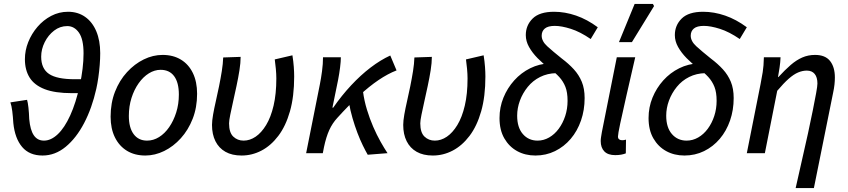

<svg xmlns="http://www.w3.org/2000/svg" viewBox="-20 -781 4326 979"><path d="M197 12Q130 12 93 -31.5Q56 -75 48 -153Q46 -187 42.5 -214.5Q39 -242 33 -259L118 -272Q122 -259 125 -232.5Q128 -206 129 -174Q134 -118 152.5 -91Q171 -64 204 -64Q240 -64 274.5 -96.5Q309 -129 338 -192.5Q367 -256 387 -347Q396 -389 401 -430Q406 -471 406 -509Q406 -581 382.5 -614.5Q359 -648 323 -648Q286 -648 256 -625Q226 -602 208 -566Q190 -530 190 -492Q190 -431 230 -404Q270 -377 361 -377H409L399 -306H347Q260 -306 207.5 -326.5Q155 -347 131 -385.5Q107 -424 107 -479Q107 -524 124 -566.5Q141 -609 171 -644Q201 -679 241 -700Q281 -721 327 -721Q377 -721 414 -695Q451 -669 471 -621.5Q491 -574 491 -510Q491 -482 488.5 -450Q486 -418 481.5 -386.5Q477 -355 471 -328Q449 -230 409 -153.5Q369 -77 315 -32.5Q261 12 197 12Z M721 12Q667 12 627.5 -12Q588 -36 566 -80.5Q544 -125 544 -186Q544 -256 566.5 -313.5Q589 -371 627.5 -413Q666 -455 713 -478Q760 -501 809 -501Q863 -501 902.5 -477Q942 -453 963.5 -408.5Q985 -364 985 -303Q985 -233 962.5 -175.5Q940 -118 902 -76Q864 -34 817 -11Q770 12 721 12ZM730 -64Q762 -64 791 -82Q820 -100 842.5 -132.5Q865 -165 878.5 -207.5Q892 -250 892 -299Q892 -360 868 -392.5Q844 -425 799 -425Q768 -425 739 -407Q710 -389 687 -356.5Q664 -324 650.5 -281.5Q637 -239 637 -190Q637 -130 661.5 -97Q686 -64 730 -64Z M1212 12Q1163 12 1129.5 -7Q1096 -26 1078.5 -61Q1061 -96 1061 -144Q1061 -165 1066.5 -196.5Q1072 -228 1080.5 -265Q1089 -302 1097 -341.5Q1105 -381 1111 -418.5Q1117 -456 1118 -488L1207 -491Q1207 -461 1201 -423Q1195 -385 1186 -343Q1177 -301 1168.5 -263Q1160 -225 1154 -195.5Q1148 -166 1148 -152Q1148 -105 1169.5 -84.5Q1191 -64 1222 -64Q1254 -64 1283.5 -84Q1313 -104 1337 -143.5Q1361 -183 1375 -242.5Q1389 -302 1389 -381Q1389 -403 1386.5 -430Q1384 -457 1381 -478L1471 -499Q1476 -468 1478 -440.5Q1480 -413 1480 -391Q1480 -289 1458.5 -213.5Q1437 -138 1399 -88Q1361 -38 1313 -13Q1265 12 1212 12Z M1541 0 1611 -351Q1617 -381 1622 -418Q1627 -455 1627 -489H1718Q1718 -468 1714 -436.5Q1710 -405 1704 -374L1675 -232H1679Q1722 -294 1770.5 -346Q1819 -398 1869.5 -436.5Q1920 -475 1970 -498L2002 -422Q1958 -405 1910.5 -373Q1863 -341 1810.5 -292.5Q1758 -244 1700 -180Q1675 -153 1659 -118Q1643 -83 1632 -31L1626 0ZM1855 8Q1844 -11 1830 -39.5Q1816 -68 1802.5 -103.5Q1789 -139 1777.5 -178.5Q1766 -218 1759 -259L1831 -314Q1837 -268 1851 -222Q1865 -176 1883 -134.5Q1901 -93 1920.5 -58.5Q1940 -24 1956 0Z M2187 12Q2138 12 2104.5 -7Q2071 -26 2053.5 -61Q2036 -96 2036 -144Q2036 -165 2041.5 -196.5Q2047 -228 2055.5 -265Q2064 -302 2072 -341.5Q2080 -381 2086 -418.5Q2092 -456 2093 -488L2182 -491Q2182 -461 2176 -423Q2170 -385 2161 -343Q2152 -301 2143.5 -263Q2135 -225 2129 -195.5Q2123 -166 2123 -152Q2123 -105 2144.5 -84.5Q2166 -64 2197 -64Q2229 -64 2258.5 -84Q2288 -104 2312 -143.5Q2336 -183 2350 -242.5Q2364 -302 2364 -381Q2364 -403 2361.5 -430Q2359 -457 2356 -478L2446 -499Q2451 -468 2453 -440.5Q2455 -413 2455 -391Q2455 -289 2433.5 -213.5Q2412 -138 2374 -88Q2336 -38 2288 -13Q2240 12 2187 12Z M2710 12Q2658 12 2617 -10.5Q2576 -33 2551.5 -75.5Q2527 -118 2527 -179Q2527 -234 2547 -283Q2567 -332 2602 -371Q2637 -410 2683.5 -433Q2730 -456 2783 -458L2816 -408Q2771 -407 2734 -388.5Q2697 -370 2671 -338Q2645 -306 2631 -268Q2617 -230 2617 -191Q2617 -131 2646 -97.5Q2675 -64 2721 -64Q2752 -64 2780 -80Q2808 -96 2829 -124.5Q2850 -153 2862 -189.5Q2874 -226 2874 -267Q2874 -310 2863 -338Q2852 -366 2831.5 -388.5Q2811 -411 2780 -433Q2748 -457 2721 -484.5Q2694 -512 2677.5 -541.5Q2661 -571 2661 -602Q2661 -652 2696 -686.5Q2731 -721 2805 -721Q2861 -721 2917.5 -701.5Q2974 -682 3028 -642L2992 -582Q2938 -619 2890.5 -634Q2843 -649 2809 -649Q2774 -649 2758 -635.5Q2742 -622 2742 -599Q2742 -571 2770.5 -545Q2799 -519 2844 -483Q2880 -456 2906 -427.5Q2932 -399 2946.5 -364Q2961 -329 2961 -281Q2961 -220 2942.5 -166.5Q2924 -113 2890 -73Q2856 -33 2810 -10.5Q2764 12 2710 12Z M3117 10Q3080 10 3061.5 -9Q3043 -28 3043 -62Q3043 -72 3045 -83.5Q3047 -95 3049 -108L3125 -489H3219Q3194 -380 3174 -293Q3154 -206 3142.5 -151.5Q3131 -97 3131 -85Q3131 -75 3137 -70.5Q3143 -66 3152 -66Q3156 -66 3161 -66.5Q3166 -67 3172 -69L3171 1Q3161 5 3147.5 7.5Q3134 10 3117 10ZM3136 -566 3216 -761H3309L3315 -750L3202 -566Z M3470 12Q3418 12 3377 -10.5Q3336 -33 3311.5 -75.5Q3287 -118 3287 -179Q3287 -234 3307 -283Q3327 -332 3362 -371Q3397 -410 3443.5 -433Q3490 -456 3543 -458L3576 -408Q3531 -407 3494 -388.5Q3457 -370 3431 -338Q3405 -306 3391 -268Q3377 -230 3377 -191Q3377 -131 3406 -97.5Q3435 -64 3481 -64Q3512 -64 3540 -80Q3568 -96 3589 -124.5Q3610 -153 3622 -189.5Q3634 -226 3634 -267Q3634 -310 3623 -338Q3612 -366 3591.5 -388.5Q3571 -411 3540 -433Q3508 -457 3481 -484.5Q3454 -512 3437.5 -541.5Q3421 -571 3421 -602Q3421 -652 3456 -686.5Q3491 -721 3565 -721Q3621 -721 3677.5 -701.5Q3734 -682 3788 -642L3752 -582Q3698 -619 3650.5 -634Q3603 -649 3569 -649Q3534 -649 3518 -635.5Q3502 -622 3502 -599Q3502 -571 3530.5 -545Q3559 -519 3604 -483Q3640 -456 3666 -427.5Q3692 -399 3706.5 -364Q3721 -329 3721 -281Q3721 -220 3702.5 -166.5Q3684 -113 3650 -73Q3616 -33 3570 -10.5Q3524 12 3470 12Z M4037 178Q4053 105 4069.5 34Q4086 -37 4100 -101.5Q4114 -166 4124.5 -218.5Q4135 -271 4141.5 -306.5Q4148 -342 4148 -355Q4148 -387 4134 -404Q4120 -421 4094 -421Q4072 -421 4049.5 -411.5Q4027 -402 4001.5 -379.5Q3976 -357 3943 -318L3880 0H3788L3858 -352Q3864 -382 3869 -413Q3874 -444 3875 -489H3960Q3959 -463 3955 -436.5Q3951 -410 3947 -388H3949Q3983 -425 4012 -450Q4041 -475 4071 -488Q4101 -501 4136 -501Q4188 -501 4212.5 -470Q4237 -439 4237 -386Q4237 -369 4235 -350Q4233 -331 4228 -308L4130 178Z"/></svg>

Font: Source Sans 3 Medium
Style: Italic
Weight: 500
Italic angle: -11°
Designer: Paul D. Hunt
Foundry: Adobe
Version: Version 3.052;hotconv 1.1.0;makeotfexe 2.6.0